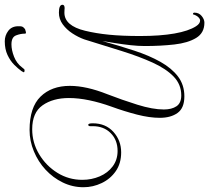

<svg xmlns="http://www.w3.org/2000/svg" viewBox="-115 -718 877 805"><g transform="rotate(-90 323.5 -315.5)"><path d="M631 103Q588 103 567 68.5Q546 34 539.5 -23Q533 -80 533 -147Q533 -174 536.5 -206Q540 -238 545 -269.5Q550 -301 554 -325Q534 -253 513.5 -190.5Q493 -128 466.5 -81Q440 -34 405 -7.5Q370 19 322 19Q273 19 252.5 -9.5Q232 -38 232 -84Q232 -127 245.5 -179.5Q259 -232 279 -287Q296 -334 305.5 -379.5Q315 -425 315 -465Q315 -532 284.5 -575.5Q254 -619 184 -619Q128 -619 79.5 -590Q31 -561 1.5 -513.5Q-28 -466 -28 -409Q-28 -370 -13.5 -336Q1 -302 28.5 -281.5Q56 -261 93 -261Q139 -261 168 -290Q197 -319 197 -365V-376Q197 -384 203 -384Q209 -384 209 -365Q209 -311 173 -278.5Q137 -246 87 -246Q41 -246 8.5 -268.5Q-24 -291 -41.5 -327.5Q-59 -364 -59 -404Q-59 -450 -39 -491Q-19 -532 14.5 -563Q48 -594 91.5 -612Q135 -630 181 -630Q276 -630 321 -584Q366 -538 366 -461Q366 -392 331 -304Q307 -242 287 -178Q267 -114 267 -67Q267 -34 280.5 -14Q294 6 326 6Q372 6 405 -26Q438 -58 463.5 -114Q489 -170 512 -243.5Q535 -317 561 -401Q570 -426 586 -450.5Q602 -475 624 -491Q646 -507 673 -507Q706 -507 706 -492Q706 -483 691 -483Q693 -483 686.5 -483.5Q680 -484 673 -484Q618 -484 597 -397Q586 -352 580.5 -297Q575 -242 575 -166Q575 -82 585.5 -22.5Q596 37 616 68Q627 85 640 85Q647 85 654.5 77Q662 69 666 55Q673 55 673 61Q673 80 659 91.5Q645 103 631 103ZM585 -649Q585 -668 577.5 -687Q570 -706 540 -706Q516 -706 488 -695Q460 -684 443 -661Q438 -654 436 -652.5Q434 -651 431 -651Q423 -651 423 -655Q423 -656 428 -664Q438 -678 454.5 -694.5Q471 -711 495.5 -722.5Q520 -734 553 -734Q577 -734 596.5 -719.5Q616 -705 616 -677Q616 -674 616 -670Q616 -666 615 -663Q614 -659 611 -655.5Q608 -652 604 -649Q599 -647 592 -645.5Q585 -644 585 -649Z"/></g></svg>

Font: Updock
Style: Regular
Weight: 400
Designer: Robert E. Leuschke
Foundry: Robert E. Leuschke
Version: Version 1.010; ttfautohint (v1.8.4.7-5d5b)